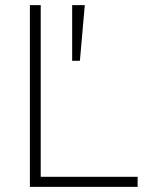

<svg xmlns="http://www.w3.org/2000/svg" viewBox="-20 -725 567 745"><path d="M96 0V-705H138V-39H514V0ZM260 -489V-705H309L290 -489Z"/></svg>

Font: Nunito Sans 12pt ExtraLight 12pt ExtraLight
Style: Regular
Weight: 250
Version: Version 3.101;gftools[0.9.27]